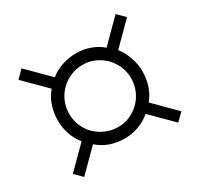

<svg xmlns="http://www.w3.org/2000/svg" viewBox="-121 -844 853 827"><g transform="rotate(-30 305.0 -430.0)"><path d="M463.9 -428.2Q463.9 -459.5 451.9 -487.3Q439.9 -515.1 419.4 -536.1Q398.9 -557.1 371.1 -569.6Q343.3 -582 312 -582Q279.3 -582 251 -570.1Q222.7 -558.1 201.4 -537.1Q180.2 -516.1 168 -487.8Q155.8 -459.5 155.8 -426.8Q155.8 -394.5 168 -366.5Q180.2 -338.4 201.4 -317.6Q222.7 -296.9 251.2 -284.9Q279.8 -272.9 312 -272.9Q343.8 -272.9 371.6 -285.4Q399.4 -297.9 419.9 -319.1Q440.4 -340.3 452.1 -368.4Q463.9 -396.5 463.9 -428.2ZM543.9 -160.2 440.9 -263.2Q413.6 -239.7 380.1 -227.8Q346.7 -215.8 312 -215.8Q274.4 -215.8 240.7 -227.3Q207 -238.8 179.2 -263.2L76.2 -160.2L40 -195.8L143.1 -298.8Q121.1 -326.2 110.1 -358.9Q99.1 -391.6 99.1 -426.8Q99.1 -444.3 101.8 -462.2Q104.5 -480 110.1 -497.1Q115.7 -514.2 124.3 -530Q132.8 -545.9 145 -559.1L40 -664.1L76.2 -700.2L181.2 -595.2Q208 -617.2 242.4 -628.2Q276.9 -639.2 312 -639.2Q346.7 -639.2 379.4 -627.7Q412.1 -616.2 438 -594.2L543.9 -700.2L580.1 -664.1L476.1 -560.1Q497.1 -533.7 509 -498.5Q521 -463.4 521 -428.2Q521 -392.6 510.3 -359.4Q499.5 -326.2 477.1 -298.8L580.1 -195.8Z"/></g></svg>

Font: Charis SIL Viet
Style: Bold Italic
Weight: 700
Italic angle: -11°
Foundry: SIL International
Version: Version 5.000